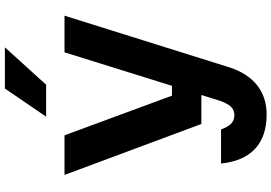

<svg xmlns="http://www.w3.org/2000/svg" viewBox="-184 -714 1117 790"><g transform="rotate(-90 375.0 -319.5)"><path d="M212.7 -613.1 375.9 -171H468.6L432.3 -50H259.4L49.7 -613.1ZM298.4 218.6Q208.5 218.6 157.2 170.9Q106 123.1 96.7 31H236.8Q247.8 60.7 261.4 73.2Q274.9 85.8 296.3 85.8Q317 85.8 330.6 71.4Q344.1 57.1 355.5 24.4L554.2 -613.1H705L491.9 66.9Q467.3 141.4 418 180Q368.8 218.6 298.4 218.6ZM405.3 -858.4H574.7L421 -688.7H289.4Z"/></g></svg>

Font: Martian Mono sWd Rg
Style: Regular
Weight: 400
Width: 6
Monospace: yes
Designer: Roman Shamin
Foundry: Evil Martians
Version: Version 1.000